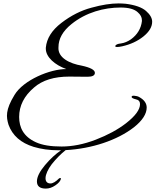

<svg xmlns="http://www.w3.org/2000/svg" viewBox="-20 -824 916 1123"><path d="M492 -375C521 -375 535 -383 535 -398C535 -415 509 -429 458 -440C388 -452 317 -486 322 -548C322 -597 347 -642 398 -683C483 -752 590 -780 685 -780C732 -780 766 -771 786 -752C802 -738 810 -723 810 -706V-700C805 -657 783 -621 746 -594C727 -581 708 -573 688 -570C668 -568 657 -563 654 -555C653 -547 670 -548 694 -553C743 -564 784 -583 818 -610C853 -638 870 -667 870 -697C870 -718 858 -739 834 -760C810 -781 770 -795 715 -802C702 -803 688 -804 674 -804C629 -804 576 -796 515 -779C454 -763 395 -733 339 -690C283 -647 253 -599 248 -545V-539C248 -490 301 -444 368 -420C274 -421 117 -356 65 -269C11 -181 16 -140 30 -94C53 -31 102 12 177 35C220 48 269 55 324 55H337C306 76 274 105 243 142C212 179 196 211 196 237C196 265 213 279 248 279C267 279 285 273 304 260C323 247 333 235 336 223C337 218 335 215 326 219C306 239 289 249 275 249C236 249 235 200 283 136C308 105 335 77 364 54C516 46 665 -3 764 -80C813 -119 838 -158 838 -195C838 -220 823 -241 793 -257C786 -261 776 -263 765 -264C754 -265 749 -262 750 -256C751 -251 759 -247 775 -243C791 -240 799 -230 799 -215C799 -183 772 -146 717 -103C669 -66 610 -34 540 -7C470 20 403 33 340 33C277 33 227 25 190 8C117 -25 92 -79 92 -140C92 -205 121 -263 179 -312C228 -355 297 -376 385 -376L492 -375Z"/></svg>

Font: VL Great Vibes
Style: Regular
Weight: 400
Designer: Robert E. Leuschke
Foundry: Robert E. Leuschke
Version: Version 1.001